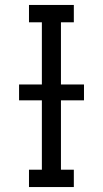

<svg xmlns="http://www.w3.org/2000/svg" viewBox="-20 -755 415 775"><path d="M97 0V-70H149V-665H97V-735H278V-665H226V-70H278V0ZM57 -350V-414H319V-350Z"/></svg>

Font: Zed Sans
Style: Regular
Weight: 400
Designer: Belleve Invis
Foundry: Belleve Invis
Version: Version 1.0.0; ttfautohint (v1.8.4)